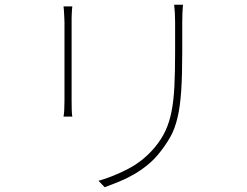

<svg xmlns="http://www.w3.org/2000/svg" viewBox="-20 -761 1040 807"><path d="M284 -734Q283 -728 282.5 -719.5Q282 -711 281.5 -701Q281 -691 281 -682Q281 -673 281 -667V-337Q281 -317 281.5 -299Q282 -281 284 -271H247Q249 -281 250 -298.5Q251 -316 251 -337V-667Q251 -673 250.5 -682.5Q250 -692 249.5 -701.5Q249 -711 248.5 -719.5Q248 -728 247 -734ZM749 -741Q746 -709 746 -668V-542Q746 -443 741.5 -377.5Q737 -312 726 -266Q715 -220 697 -187.5Q679 -155 653 -122Q629 -91 600 -67.5Q571 -44 540 -26.5Q509 -9 478 3.5Q447 16 420 26L394 -1Q457 -19 520 -52Q583 -85 631 -142Q659 -176 675.5 -211.5Q692 -247 701 -292.5Q710 -338 713 -398Q716 -458 716 -541V-668Q716 -688 715 -706.5Q714 -725 712 -741Z"/></svg>

Font: SpoqaHanSans
Style: Thin
Weight: 250
Designer: [Spoqa Han Sans] Dong-huui Kim \uAE40 \uB3D9 \uD718   [Noto Sans] Ryoko NISHIZUKA \u897F \u585A \u6DBC \u5B50  (kana & i
Foundry: Spoqa (http://bi.spoqa.com)
Version: Version 1.004;PS 1.004;hotconv 1.0.82;makeotf.lib2.5.63406